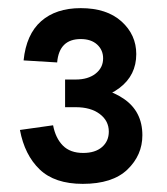

<svg xmlns="http://www.w3.org/2000/svg" viewBox="-20 -951 411 472"><path d="M29 -631.5 110.5 -643Q116.5 -611.5 134.5 -593.2Q152.5 -575 184.5 -575Q214 -575 230.8 -589.5Q247.5 -604 247.5 -627.5Q247.5 -654 225.2 -670.8Q203 -687.5 166 -687.5V-739.5Q238.5 -739.5 284.2 -708.2Q330 -677 330 -618.5Q330 -569.5 293.2 -534.2Q256.5 -499 183.5 -499Q114.5 -499 77.5 -534.5Q40.5 -570 29 -631.5ZM38 -802.5Q44.5 -866.5 81 -898.8Q117.5 -931 178.5 -931Q242.5 -931 278.8 -898.2Q315 -865.5 315 -818Q315 -766 273.8 -734.8Q232.5 -703.5 166 -704V-755.5Q196.5 -755.5 215 -770Q233.5 -784.5 233.5 -807.5Q233.5 -828 218.8 -841.5Q204 -855 178.5 -855Q125.5 -855 120.5 -797.5ZM140 -755.5H166V-687.5H140Z"/></svg>

Font: Hepta Slab Medium
Style: Regular
Weight: 500
Designer: Michael LaGattuta
Foundry: Michael LaGattuta
Version: Version 1.102